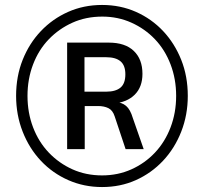

<svg xmlns="http://www.w3.org/2000/svg" viewBox="-20 -747 822 775"><path d="M392 8Q319 8 255.5 -20Q192 -48 145 -98Q98 -148 71.5 -215.5Q45 -283 45 -360Q45 -439 71.5 -505.5Q98 -572 145 -621.5Q192 -671 255 -699Q318 -727 392 -727Q466 -727 529 -699Q592 -671 638.5 -621.5Q685 -572 711.5 -505.5Q738 -439 738 -360Q738 -283 711.5 -215.5Q685 -148 638 -98Q591 -48 528.5 -20Q466 8 392 8ZM392 -39Q456 -39 510.5 -63.5Q565 -88 605.5 -131Q646 -174 668.5 -233Q691 -292 691 -360Q691 -428 668.5 -487Q646 -546 605.5 -588.5Q565 -631 510.5 -655.5Q456 -680 393 -680Q327 -680 272.5 -655.5Q218 -631 177 -588.5Q136 -546 113.5 -487Q91 -428 91 -360Q91 -292 113.5 -233Q136 -174 177 -131Q218 -88 272.5 -63.5Q327 -39 392 -39ZM251 -145V-575H419Q485 -575 520 -541.5Q555 -508 555 -449Q555 -396 524 -365Q493 -334 438 -329L446 -335Q472 -334 489 -319.5Q506 -305 516 -271L560 -145H487L443 -277Q435 -302 417.5 -310.5Q400 -319 376 -319H308L322 -329V-145ZM321 -377H409Q447 -377 466.5 -393.5Q486 -410 486 -447Q486 -483 466.5 -499.5Q447 -516 409 -516H321Z"/></svg>

Font: Nunitoga
Style: Medium
Weight: 500
Designer: Vernon Adams
Foundry: Vernon Adams
Version: Version 1.0